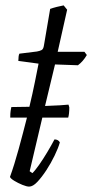

<svg xmlns="http://www.w3.org/2000/svg" viewBox="-20 -692 342 712"><path d="M88 0Q79 0 63 -6.5Q47 -13 33 -21.5Q19 -30 17 -36Q33 -80 49 -138.5Q65 -197 80 -256H18Q18 -272 19.5 -281.5Q21 -291 22 -295Q36 -295 53.5 -295.5Q71 -296 89 -296Q101 -346 109.5 -388.5Q118 -431 123 -456L48 -466Q48 -475 49 -482.5Q50 -490 52 -493L117 -501Q128 -503 134.5 -506.5Q141 -510 143 -524L166 -659Q177 -663 191 -666.5Q205 -670 216 -672L229 -656L194 -500H293L302 -488Q288 -464 269 -450L184 -453L147 -299Q178 -300 202 -301.5Q226 -303 234 -304L237 -294Q237 -282 236 -272.5Q235 -263 233 -256H137L90 -57L100 -50Q109 -58 124.5 -80Q140 -102 155.5 -128Q171 -154 182 -175Q196 -175 202 -164Q196 -143 182.5 -115Q169 -87 152 -61Q135 -35 118.5 -17.5Q102 0 88 0Z"/></svg>

Font: Texturina 72pt 72pt ExtraLight
Style: Italic
Weight: 200
Italic angle: -11°
Designer: Guillermo Torres Carreño
Foundry: Omnibus-Type
Version: Version 1.002; ttfautohint (v1.8.3)